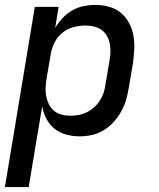

<svg xmlns="http://www.w3.org/2000/svg" viewBox="-27 -548 647 783"><path d="M-7 215 115 -520H212L198 -434Q210 -455 228 -474Q246 -493 267.5 -505.5Q289 -518 313.5 -523Q338 -528 361 -528Q390 -528 417.5 -520.5Q445 -513 465.5 -496Q486 -479 499 -455Q512 -431 517 -403.5Q522 -376 520.5 -347Q519 -318 515 -289L498 -189Q494 -165 487 -140.5Q480 -116 467 -93Q454 -70 436.5 -50.5Q419 -31 396 -17Q373 -3 348 2.5Q323 8 298 8Q270 8 243.5 1Q217 -6 196 -22.5Q175 -39 162.5 -63Q150 -87 145 -114L90 215ZM259 -76Q276 -76 293 -79Q310 -82 326.5 -90Q343 -98 356.5 -110Q370 -122 380 -137.5Q390 -153 395.5 -169.5Q401 -186 403 -203L420 -303Q423 -320 423.5 -337.5Q424 -355 420.5 -371.5Q417 -388 408.5 -402.5Q400 -417 386.5 -426.5Q373 -436 356 -440Q339 -444 322 -444Q298 -444 273 -437.5Q248 -431 228 -415Q208 -399 196 -375.5Q184 -352 180 -328L163 -228Q160 -210 159 -191.5Q158 -173 161.5 -155.5Q165 -138 172.5 -122.5Q180 -107 193.5 -96Q207 -85 224 -80.5Q241 -76 259 -76Z"/></svg>

Font: Iosevka Md Ex Obl
Style: Regular
Weight: 500
Width: 7
Italic angle: -9°
Monospace: yes
Designer: Belleve Invis
Foundry: Belleve Invis
Version: Version 32.5.0; ttfautohint (v1.8.4)